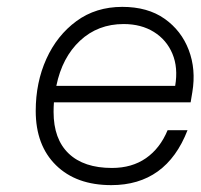

<svg xmlns="http://www.w3.org/2000/svg" viewBox="-20 -530 584 559"><path d="M84 -207Q84 -290 115 -358.5Q146 -427 202.5 -468.5Q259 -510 336 -510Q410 -510 459 -475.5Q508 -441 529.5 -384.5Q551 -328 540 -262L535 -232H137Q136 -218 136 -204Q136 -125 180 -83Q224 -41 306 -41Q364 -41 405 -69.5Q446 -98 468 -151H526Q464 9 304 9Q202 9 143 -49Q84 -107 84 -207ZM340 -460Q265 -460 213 -411.5Q161 -363 144 -280H490Q499 -333 482 -373.5Q465 -414 428 -437Q391 -460 340 -460Z"/></svg>

Font: Overused Grotesk Light
Style: Italic
Weight: 300
Italic angle: -10°
Version: Version 0.003